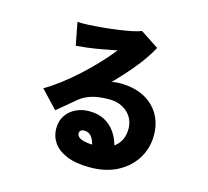

<svg xmlns="http://www.w3.org/2000/svg" viewBox="-119 -957 1239 1142"><g transform="rotate(15 500.0 -386.0)"><path d="M527 46Q441 46 385 23Q329 0 302 -39Q275 -78 275 -126Q275 -173 297.5 -206.5Q320 -240 357.5 -258Q395 -276 439 -276Q495 -276 534.5 -254.5Q574 -233 599 -197Q624 -161 635 -118Q691 -157 691 -236Q691 -274 672 -305.5Q653 -337 618 -356Q583 -375 536 -375Q469 -375 424 -360.5Q379 -346 344 -315Q325 -299 296 -274.5Q267 -250 241 -229L139 -337Q181 -361 229.5 -397.5Q278 -434 328 -479Q378 -524 424 -572.5Q470 -621 508 -669Q463 -660 416.5 -651.5Q370 -643 329 -638Q288 -633 260 -631L233 -771Q259 -769 300 -771Q341 -773 388.5 -777.5Q436 -782 482 -788.5Q528 -795 564 -802.5Q600 -810 618 -818L731 -744Q697 -680 641 -611Q585 -542 520 -477Q531 -481 544.5 -482.5Q558 -484 572 -484Q657 -484 718.5 -453Q780 -422 813.5 -366Q847 -310 847 -236Q847 -158 808 -94Q769 -30 697.5 8Q626 46 527 46ZM494 -89H506Q499 -119 483 -138Q467 -157 439 -157Q429 -157 420 -151.5Q411 -146 411 -132Q411 -116 429.5 -104.5Q448 -93 494 -89Z"/></g></svg>

Font: Zen Kaku Gothic New Black
Style: Regular
Weight: 900
Designer: Yoshimichi Ohira
Foundry: Positype
Version: Version 1.001